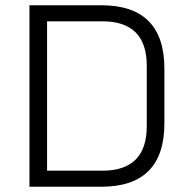

<svg xmlns="http://www.w3.org/2000/svg" viewBox="-20 -710 718 730"><path d="M92 0V-690H365Q605 -690 605 -449V-241Q605 0 365 0ZM159 -61H369Q538 -61 538 -230V-460Q538 -629 369 -629H159Z"/></svg>

Font: Oxanium ExtraLight Light
Style: Regular
Weight: 300
Version: Version 2.000